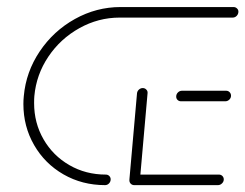

<svg xmlns="http://www.w3.org/2000/svg" viewBox="-20 -539 714 559"><path d="M631.5 -16.7Q631.5 -10 626.3 -5Q621.1 0 614.8 0H370.7Q364.8 0 360.7 -4.1Q356.7 -8.1 356.7 -14.1Q356.7 -20.7 361.7 -25.7Q366.7 -30.7 373.3 -30.7H617.4Q623.3 -30.7 627.4 -26.7Q631.5 -22.6 631.5 -16.7ZM356.7 -15.9 378.9 -267.4Q379.6 -273.7 384.4 -278.1Q389.3 -282.6 395.6 -282.6Q401.9 -282.6 406.1 -278.1Q410.4 -273.7 409.6 -267.4L387.4 -15.9ZM302.2 -17Q302.2 -10 297.4 -5Q292.6 0 285.9 0Q219.3 0 164.8 -31.3Q110.4 -62.6 79.3 -116.7Q48.1 -170.7 48.1 -236.3Q48.1 -247.8 49.3 -259.3Q55.6 -329.6 95.6 -389.3Q135.6 -448.9 198.1 -483.7Q260.7 -518.5 331.1 -518.5H660Q665.6 -518.5 669.8 -514.6Q674.1 -510.7 674.1 -505.2Q674.1 -498.1 669.3 -493Q664.4 -487.8 657.4 -487.8H328.5Q266.3 -487.8 211.1 -457Q155.9 -426.3 120.7 -373.9Q85.6 -321.5 80 -259.3Q79.3 -252.2 79.3 -238.9Q79.3 -181.1 106.7 -133.5Q134.1 -85.9 181.9 -58.3Q229.6 -30.7 288.1 -30.7Q294.1 -30.7 298.1 -26.7Q302.2 -22.6 302.2 -17ZM493 -257.8Q493 -264.8 498 -269.8Q503 -274.8 509.6 -274.8H638.5Q644.4 -274.8 648.5 -270.6Q652.6 -266.3 652.6 -260.4Q652.6 -253.7 647.6 -248.9Q642.6 -244.1 635.9 -244.1H507Q501.1 -244.1 497 -248Q493 -251.9 493 -257.8Z"/></svg>

Font: 26F Galaxy Sans Ultra Light
Style: Italic
Weight: 200
Italic angle: -5°
Designer: C₂₉H₂₅N₃O₅
Version: Version 1.200